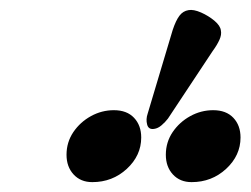

<svg xmlns="http://www.w3.org/2000/svg" viewBox="-20 -854 500 383"><path d="M287.5 -596.9Q276.2 -595.1 273.5 -605.6Q270.7 -616.1 274.6 -627.4L324.5 -794.3Q330.9 -813.4 338 -822.7Q345 -832 356.1 -833.8Q366 -835.6 381 -829.1Q395.9 -822.5 407.8 -812.6Q419.6 -802.6 420.6 -793.2Q422.4 -784.9 417.7 -774.5Q413 -764.1 404.2 -752.1L315 -617.4Q309.6 -610.4 302.4 -604.2Q295.1 -597.9 287.5 -596.9ZM362.2 -490.7Q339 -490.7 324.9 -506Q310.8 -521.3 310.8 -545.3Q310.8 -570.3 324.4 -590.5Q338.1 -610.6 359.6 -622.4Q381.1 -634.2 405.3 -634.2Q431.1 -634.2 445.5 -619Q459.8 -603.9 459.8 -579.7Q459.8 -543.8 431.1 -517.2Q402.4 -490.7 362.2 -490.7ZM164.1 -490.7Q140.9 -490.7 126.8 -506Q112.7 -521.3 112.7 -545.3Q112.7 -570.3 126.3 -590.5Q140 -610.6 161.5 -622.4Q183 -634.2 207.2 -634.2Q233.1 -634.2 247.4 -619Q261.7 -603.9 261.7 -579.7Q261.7 -543.8 233 -517.2Q204.3 -490.7 164.1 -490.7Z"/></svg>

Font: EB Garamond
Style: Italic
Weight: 400
Italic angle: -17.2°
Designer: Georg Duffner and Octavio Pardo
Foundry: Georg Duffner
Version: Version 1.001